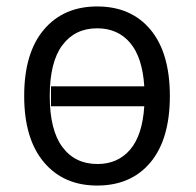

<svg xmlns="http://www.w3.org/2000/svg" viewBox="-20 -572 615 601"><path d="M284.2 8.8Q178.7 8.8 117.2 -64.5Q55.7 -137.7 55.7 -271.5Q55.7 -406.2 117.2 -479Q178.7 -551.8 284.2 -551.8Q390.6 -551.8 451.2 -479Q511.7 -406.2 511.7 -271.5Q511.7 -136.7 451.2 -64Q390.6 8.8 284.2 8.8ZM285.2 -58.6Q348.6 -58.6 387.2 -103.5Q425.8 -148.4 431.6 -239.3H139.6V-301.8H431.6Q425.8 -392.6 387.2 -438Q348.6 -483.4 284.2 -483.4Q214.8 -483.4 175.3 -430.7Q135.7 -377.9 135.7 -271.5Q135.7 -165 175.3 -111.8Q214.8 -58.6 285.2 -58.6Z"/></svg>

Font: Min Sans
Style: Regular
Weight: 400
Designer: Jinseong-Kim, NotoSansCJK, Nunito
Foundry: Jinseong-Kim
Version: Version 1.400;Glyphs 3.1.2 (3151)